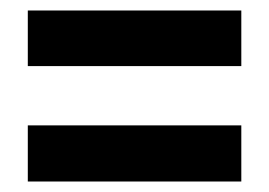

<svg xmlns="http://www.w3.org/2000/svg" viewBox="-20 -535 513 366"><path d="M33 -409V-515H440V-409ZM33 -189V-296H440V-189Z"/></svg>

Font: Noto Sans ExtraCondensed
Style: Bold
Weight: 700
Width: 2
Designer: Monotype Design Team
Foundry: Monotype Imaging Inc.
Version: Version 2.013; ttfautohint (v1.8.4.7-5d5b)